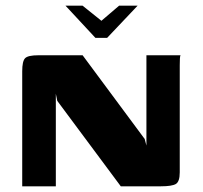

<svg xmlns="http://www.w3.org/2000/svg" viewBox="-20 -654 712 674"><path d="M210 -634H270L336 -581L398 -634H463L356 -521H315ZM58 0V-404Q58 -439 68 -449.5Q78 -460 115 -460H270L488 -166L494 -143V-460H614Q612 -458 611.5 -447.5Q611 -437 611 -424.5Q611 -412 611 -402V-49Q611 -16 597 -8Q583 0 545 0H404L181 -300L176 -325V0Z"/></svg>

Font: Genos Thin
Style: Bold
Weight: 700
Version: Version 1.010